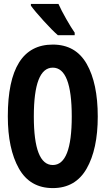

<svg xmlns="http://www.w3.org/2000/svg" viewBox="-20 -954 540 982"><path d="M362 -774V-787Q345 -811 319 -856.5Q293 -902 279 -934H138V-925Q158 -897 203.5 -847Q249 -797 276 -774ZM480 -358Q480 -528 423.5 -627Q367 -726 250 -726Q20 -726 20 -359Q20 -193 76.5 -92.5Q133 8 250 8Q366 8 423 -91.5Q480 -191 480 -358ZM153 -358Q153 -608 250 -608Q347 -608 347 -358Q347 -110 250 -110Q153 -110 153 -358Z"/></svg>

Font: Noto Sans Mono UI Condensed
Style: Bold
Weight: 700
Width: 3
Designer: Monotype Design team
Foundry: Monotype Imaging Inc.
Version: 1.000